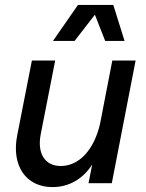

<svg xmlns="http://www.w3.org/2000/svg" viewBox="-20 -747 595 783"><path d="M194 16C262 16 319 -18 356 -76L341 0H436L533 -500H438L388 -242C364 -137 303 -70 228 -70C163 -70 131 -121 146 -199L205 -500H110L50 -194C26 -71 86 16 194 16ZM196 -580H284L367 -687L409 -580H488L442 -727H298Z"/></svg>

Font: Uncut Sans Medium Italic
Style: Regular
Weight: 500
Italic angle: -11°
Designer: Kasper Nordkvist
Foundry: UNCUT.wtf
Version: Version 1.304;Glyphs 3.2 (3246)